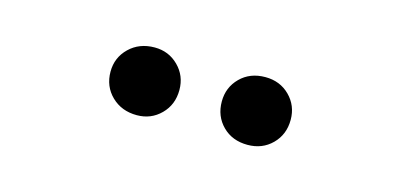

<svg xmlns="http://www.w3.org/2000/svg" viewBox="-29 -815 658 315"><g transform="rotate(15 300.0 -657.5)"><path d="M395 -600Q369 -600 352.5 -616.5Q336 -633 336 -658Q336 -682 352.5 -698.5Q369 -715 395 -715Q420 -715 436.5 -698.5Q453 -682 453 -658Q453 -633 436.5 -616.5Q420 -600 395 -600ZM207 -600Q181 -600 164 -616.5Q147 -633 147 -658Q147 -682 164 -698.5Q181 -715 207 -715Q231 -715 247.5 -698.5Q264 -682 264 -658Q264 -633 247.5 -616.5Q231 -600 207 -600Z"/></g></svg>

Font: Wittgenstein Medium
Style: Regular
Weight: 500
Designer: Jörg Drees
Foundry: Jörg Drees
Version: Version 1.500